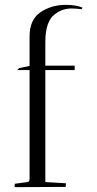

<svg xmlns="http://www.w3.org/2000/svg" viewBox="-20 -771 400 792"><path d="M40 1 41 -13 93 -20Q102 -21 102 -34V-482H51L59 -490L102 -499V-621Q102 -690 147 -720.5Q192 -751 252 -751Q292 -751 320 -740L317 -733Q293 -736 275.5 -736Q258 -736 241.5 -731Q225 -726 207 -713Q167 -684 167 -598V-500H288V-482H167V-20L252 -15Q252 -14 251 0Z"/></svg>

Font: Antic Didone
Style: Regular
Weight: 400
Designer: Santiago Orozco
Foundry: Santiago Orozco
Version: Version 2.001